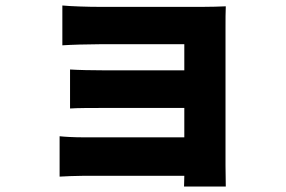

<svg xmlns="http://www.w3.org/2000/svg" viewBox="-20 -594 1040 699"><path d="M801 -494C801 -516 801 -556 802 -571C785 -570 741 -569 717 -569H343C300 -569 237 -571 207 -574V-429C235 -431 300 -433 343 -433H651V-338H356C316 -338 265 -339 235 -341V-199C261 -201 316 -201 356 -201H651V-94H286C249 -94 214 -96 197 -98V49C214 48 258 46 285 46H651C651 61 650 76 650 85H802C802 66 801 25 801 9Z"/></svg>

Font: Noto Sans T Chinese Black
Style: Bold
Weight: 900
Designer: Ryoko NISHIZUKA (kana & ideographs); Paul D. Hunt (Latin, Greek & Cyrillic); Wenlong ZHANG (bopomofo); Sandoll Communica
Foundry: Adobe Systems Incorporated
Version: Version 1.000;PS 1;hotconv 1.0.78;makeotf.lib2.5.61930